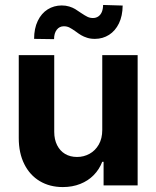

<svg xmlns="http://www.w3.org/2000/svg" viewBox="-20 -755 637 782"><path d="M396.5 -530.4H540.6V0H401.9V-96H396.4Q384.4 -64.9 361.7 -41.8Q339 -18.6 306.9 -5.9Q274.9 6.9 235.8 6.9Q182.6 6.9 142 -17.3Q101.5 -41.5 79 -86.5Q56.4 -131.5 56.4 -192.6V-530.4H200.9V-218Q200.9 -186.8 212.6 -163.7Q224.3 -140.5 245 -128.1Q265.8 -115.7 293.9 -115.7Q321.2 -115.7 344.7 -128.6Q368.2 -141.5 382.3 -166.2Q396.5 -190.9 396.5 -225.8ZM231.2 -732.8Q247.9 -732.8 261.9 -728.5Q275.9 -724.2 285.9 -718.2Q295.9 -712.1 310.1 -702.2Q326 -691.5 336.3 -686.5Q346.6 -681.6 358.4 -681.6Q371.4 -681.6 380.8 -688.3Q390.2 -695 395 -706.9Q399.7 -718.8 399.9 -734.8L479.6 -732.4Q479.2 -690.2 464.4 -659.7Q449.6 -629.3 424.2 -613.1Q398.7 -596.9 367.3 -596.7Q349.2 -596.5 335 -601.1Q320.9 -605.6 310.7 -611.6Q300.5 -617.6 287.6 -627.3Q272.9 -637.8 262.8 -642.9Q252.7 -648 240 -648Q222 -648 211.1 -633.8Q200.2 -619.5 200.2 -595.5L118.9 -596.7Q118.9 -639 133.8 -669.9Q148.7 -700.8 174.1 -716.7Q199.5 -732.6 231.2 -732.8Z"/></svg>

Font: Pretendard Variable
Style: Regular
Weight: 400
Designer: Base glyphs from Inter by Rasmus Andersson; Hangul glyphs from Noto Sans CJK(Source Han Sans) by Jang Soo-young and Kang
Foundry: Kil Hyung-jin
Version: Version 1.100;FEAKit 1.0